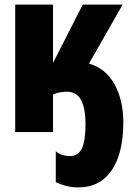

<svg xmlns="http://www.w3.org/2000/svg" viewBox="-20 -573 580 833"><path d="M366 -297 512 -553H339L210 -300V-553H46V0H210V-163Q237 -175 271 -175Q313 -175 332 -138.5Q351 -102 351 -37Q351 39 335 71.5Q319 104 284 104Q246 104 222 83V217Q268 240 319 240Q414 240 464.5 166Q515 92 515 -42Q515 -139 476.5 -208Q438 -277 366 -297Z"/></svg>

Font: Noto Sans Display Condensed Black
Style: Regular
Weight: 900
Width: 3
Designer: Monotype Design team
Foundry: Monotype Imaging Inc.
Version: 1.000